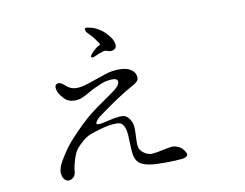

<svg xmlns="http://www.w3.org/2000/svg" viewBox="-76 -794 1151 901"><g transform="rotate(-10 500.0 -343.0)"><path d="M202 -451Q195 -446 197 -432Q199 -418 207 -405Q215 -392 229.5 -378Q244 -364 268 -362Q293 -360 315.5 -370.5Q338 -381 354 -391Q364 -397 381 -405Q398 -413 415 -419.5Q432 -426 444 -427Q460 -430 473 -428.5Q486 -427 489 -420Q494 -410 484 -396Q474 -382 454 -369Q442 -360 421 -345.5Q400 -331 378 -315.5Q356 -300 339 -286Q322 -273 296.5 -248.5Q271 -224 245.5 -197Q220 -170 204 -148Q180 -114 165.5 -87.5Q151 -61 151 -40Q152 -19 161 -8Q170 3 181 3Q192 3 203.5 -5.5Q215 -14 217 -38Q219 -61 229 -92Q239 -123 251 -138Q263 -152 282.5 -169Q302 -186 321 -193Q340 -200 365.5 -207.5Q391 -215 413 -219Q435 -222 452 -221.5Q469 -221 477 -211Q487 -198 490.5 -181Q494 -164 494 -139Q495 -115 496.5 -86.5Q498 -58 506 -42Q514 -26 529 -17.5Q544 -9 569 -5Q586 -2 609 -1.5Q632 -1 654 -1Q676 -1 689 -2Q709 -3 723.5 -4.5Q738 -6 746 -13Q754 -20 747 -32Q740 -44 732 -52Q724 -60 708.5 -65.5Q693 -71 678 -68Q662 -66 635 -60Q608 -54 589 -53Q570 -52 551.5 -65Q533 -78 529 -94Q526 -110 527.5 -133Q529 -156 529 -181Q529 -206 519.5 -222.5Q510 -239 499 -246Q488 -253 464 -250.5Q440 -248 412 -241Q383 -234 370.5 -233Q358 -232 356 -237Q355 -242 363.5 -253Q372 -264 391 -277Q409 -290 439 -311Q469 -332 496 -349Q522 -366 544 -377.5Q566 -389 576 -399Q586 -408 582 -426.5Q578 -445 559 -457Q540 -469 506.5 -469.5Q473 -470 439 -459Q405 -448 374 -437Q343 -426 327 -422Q291 -414 270 -422Q259 -426 250 -433Q241 -440 236 -445Q228 -452 219 -454.5Q210 -457 202 -451ZM381 -686Q378 -682 380.5 -675Q383 -668 389 -663Q394 -658 403 -648.5Q412 -639 419 -629Q426 -619 433 -609Q440 -599 434 -597Q426 -594 418.5 -588.5Q411 -583 406 -578Q380 -554 387 -548Q392 -544 405 -550Q418 -556 426 -559Q434 -561 440 -563.5Q446 -566 450 -567Q454 -567 458 -566.5Q462 -566 464 -565Q471 -562 480 -561Q489 -560 499 -566Q510 -572 508.5 -587Q507 -602 499 -616Q482 -642 459 -660Q448 -668 434 -675.5Q420 -683 409 -685Q400 -687 391.5 -688.5Q383 -690 381 -686Z"/></g></svg>

Font: Hannari
Style: Regular
Weight: 400
Version: Version 1.12